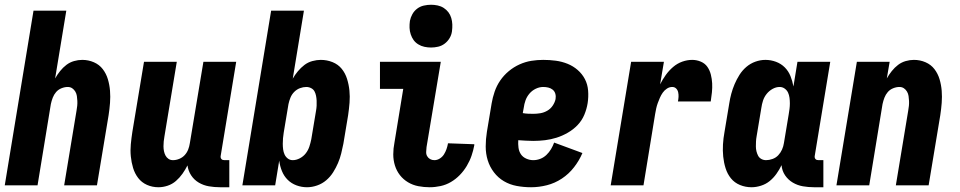

<svg xmlns="http://www.w3.org/2000/svg" viewBox="-20 -780 4040 808"><path d="M0 0 121 -735H259L212 -450Q221 -466 233 -481Q245 -496 259.5 -507Q274 -518 291.5 -523Q309 -528 326 -528Q352 -528 375 -518Q398 -508 412.5 -489Q427 -470 434 -446.5Q441 -423 443 -398Q445 -373 443 -347Q441 -321 437 -295L388 0H250L302 -314Q304 -325 305 -335Q306 -345 305.5 -355.5Q305 -366 303.5 -376Q302 -386 297 -394.5Q292 -403 284 -408.5Q276 -414 265 -414Q252 -414 238.5 -408.5Q225 -403 216 -392.5Q207 -382 202 -369Q197 -356 194 -342L138 0Z M647 8Q621 8 598.5 -2Q576 -12 561.5 -31Q547 -50 540 -73.5Q533 -97 530.5 -122Q528 -147 530.5 -173Q533 -199 537 -225L586 -520H724L672 -206Q670 -195 669 -185Q668 -175 668 -164.5Q668 -154 670 -144Q672 -134 676.5 -125.5Q681 -117 689 -111.5Q697 -106 708 -106Q721 -106 734.5 -111.5Q748 -117 757.5 -127.5Q767 -138 772 -151Q777 -164 779 -178L836 -520H974L909 -126Q908 -122 908.5 -118Q909 -114 911.5 -111Q914 -108 917.5 -107Q921 -106 925 -106H945V8H906Q882 8 859 4Q836 0 816.5 -11.5Q797 -23 784.5 -42Q772 -61 769 -84Q760 -66 748 -49Q736 -32 720.5 -18.5Q705 -5 685.5 1.5Q666 8 647 8Z M1272 8Q1249 8 1227.5 0Q1206 -8 1190.5 -23.5Q1175 -39 1166.5 -60Q1158 -81 1155 -104L1138 0H1000L1121 -735H1259L1212 -449Q1221 -465 1233.5 -480Q1246 -495 1261 -506.5Q1276 -518 1294.5 -523Q1313 -528 1330 -528Q1356 -528 1379.5 -518.5Q1403 -509 1418 -490.5Q1433 -472 1440.5 -448Q1448 -424 1450.5 -399Q1453 -374 1451 -348Q1449 -322 1445 -295L1425 -175Q1421 -155 1416 -134.5Q1411 -114 1402.5 -94Q1394 -74 1382 -55Q1370 -36 1353 -21.5Q1336 -7 1314.5 0.5Q1293 8 1272 8ZM1212 -106Q1227 -106 1242 -114Q1257 -122 1267 -135Q1277 -148 1282 -163.5Q1287 -179 1290 -194L1310 -314Q1312 -325 1312.5 -335.5Q1313 -346 1312.5 -356.5Q1312 -367 1310 -377Q1308 -387 1303.5 -395.5Q1299 -404 1289.5 -409Q1280 -414 1269 -414Q1256 -414 1242.5 -409Q1229 -404 1218.5 -393.5Q1208 -383 1202.5 -369.5Q1197 -356 1194 -342L1174 -222Q1172 -210 1171 -198.5Q1170 -187 1170 -175Q1170 -163 1171.5 -151.5Q1173 -140 1177.5 -130Q1182 -120 1191 -113Q1200 -106 1212 -106Z M1788 8Q1764 8 1740.5 3.5Q1717 -1 1697 -13Q1677 -25 1663 -43Q1649 -61 1642 -83.5Q1635 -106 1635 -130.5Q1635 -155 1640 -180L1677 -406H1579V-520H1835L1775 -161Q1774 -151 1773.5 -141Q1773 -131 1777.5 -123Q1782 -115 1790 -110.5Q1798 -106 1808 -106Q1820 -106 1831 -113Q1842 -120 1848.5 -130.5Q1855 -141 1859 -152.5Q1863 -164 1865 -175V-177L1976 -173V-169Q1972 -147 1964.5 -125Q1957 -103 1944.5 -82Q1932 -61 1915 -43.5Q1898 -26 1877.5 -14Q1857 -2 1834 3Q1811 8 1788 8ZM1794 -580Q1780 -580 1766 -583Q1752 -586 1740 -593.5Q1728 -601 1720.5 -611.5Q1713 -622 1708.5 -635.5Q1704 -649 1703.5 -663Q1703 -677 1705 -692Q1708 -707 1715.5 -720.5Q1723 -734 1735.5 -743.5Q1748 -753 1763.5 -756.5Q1779 -760 1794 -760Q1808 -760 1822 -757Q1836 -754 1847.5 -746.5Q1859 -739 1867 -728.5Q1875 -718 1879 -704.5Q1883 -691 1883.5 -677Q1884 -663 1882 -648Q1880 -633 1872 -619.5Q1864 -606 1851.5 -596.5Q1839 -587 1824 -583.5Q1809 -580 1794 -580Z M2215 8Q2184 8 2154.5 2.5Q2125 -3 2100.5 -17.5Q2076 -32 2058.5 -55Q2041 -78 2032.5 -105.5Q2024 -133 2024 -163.5Q2024 -194 2029 -225L2049 -345Q2053 -369 2061.5 -394Q2070 -419 2085 -441Q2100 -463 2121 -480.5Q2142 -498 2166.5 -509Q2191 -520 2216 -524Q2241 -528 2266 -528Q2293 -528 2319 -524.5Q2345 -521 2368.5 -511.5Q2392 -502 2411 -485.5Q2430 -469 2441.5 -447Q2453 -425 2455 -398.5Q2457 -372 2453 -346Q2449 -321 2439 -297Q2429 -273 2411 -254Q2393 -235 2369.5 -221.5Q2346 -208 2322 -200.5Q2298 -193 2273.5 -190Q2249 -187 2224 -187Q2209 -187 2193 -188Q2177 -189 2161 -190Q2160 -174 2162 -158.5Q2164 -143 2172 -131Q2180 -119 2194.5 -112.5Q2209 -106 2224 -106Q2239 -106 2253.5 -111.5Q2268 -117 2279.5 -128Q2291 -139 2299 -152.5Q2307 -166 2312 -180L2431 -136Q2418 -105 2396 -76.5Q2374 -48 2344.5 -28.5Q2315 -9 2281.5 -0.5Q2248 8 2215 8ZM2224 -301Q2239 -301 2254 -303.5Q2269 -306 2283 -314Q2297 -322 2306 -335.5Q2315 -349 2318 -363Q2320 -375 2317 -385.5Q2314 -396 2306 -402.5Q2298 -409 2287.5 -411.5Q2277 -414 2266 -414Q2250 -414 2234.5 -406.5Q2219 -399 2208 -386Q2197 -373 2191.5 -357.5Q2186 -342 2184 -326L2180 -304Q2191 -302 2202 -301.5Q2213 -301 2224 -301Z M2550 0 2636 -520H2774L2758 -425Q2768 -445 2781.5 -464Q2795 -483 2812.5 -498Q2830 -513 2851 -520.5Q2872 -528 2893 -528Q2912 -528 2929.5 -520.5Q2947 -513 2957 -498.5Q2967 -484 2971.5 -466Q2976 -448 2977 -429.5Q2978 -411 2976 -391.5Q2974 -372 2971 -353H2833Q2835 -363 2835.5 -372.5Q2836 -382 2834 -391.5Q2832 -401 2825.5 -407.5Q2819 -414 2809 -414Q2797 -414 2786.5 -407Q2776 -400 2769 -390Q2762 -380 2757 -368.5Q2752 -357 2748 -346Q2744 -335 2741.5 -323.5Q2739 -312 2737 -300L2688 0Z M3143 8Q3117 8 3094 -1.5Q3071 -11 3056 -29.5Q3041 -48 3033.5 -72Q3026 -96 3023.5 -121Q3021 -146 3022.5 -172Q3024 -198 3029 -225L3049 -345Q3052 -365 3057.5 -385.5Q3063 -406 3071.5 -426Q3080 -446 3092 -465Q3104 -484 3121 -498.5Q3138 -513 3159 -520.5Q3180 -528 3201 -528Q3224 -528 3245.5 -520Q3267 -512 3282.5 -496.5Q3298 -481 3306.5 -460Q3315 -439 3319 -416L3336 -520H3474L3409 -126Q3408 -122 3408.5 -118Q3409 -114 3411.5 -111Q3414 -108 3417.5 -107Q3421 -106 3425 -106H3445V8H3406Q3382 8 3359 4Q3336 0 3316.5 -11.5Q3297 -23 3284 -42Q3271 -61 3269 -85Q3260 -66 3247.5 -48.5Q3235 -31 3219 -18Q3203 -5 3182.5 1.5Q3162 8 3143 8ZM3204 -106Q3217 -106 3231 -111Q3245 -116 3255 -126.5Q3265 -137 3271 -150.5Q3277 -164 3279 -178L3299 -298Q3301 -310 3302.5 -321.5Q3304 -333 3304 -345Q3304 -357 3302.5 -368.5Q3301 -380 3296.5 -390Q3292 -400 3282.5 -407Q3273 -414 3261 -414Q3246 -414 3231.5 -406Q3217 -398 3206.5 -385Q3196 -372 3191 -356.5Q3186 -341 3184 -326L3164 -206Q3162 -195 3161.5 -184.5Q3161 -174 3161 -163.5Q3161 -153 3163.5 -143Q3166 -133 3170.5 -124.5Q3175 -116 3184 -111Q3193 -106 3204 -106Z M3500 0 3586 -520H3724L3712 -450Q3721 -466 3733 -481Q3745 -496 3759.5 -507Q3774 -518 3791.5 -523Q3809 -528 3826 -528Q3852 -528 3875 -518Q3898 -508 3912.5 -489Q3927 -470 3934 -446.5Q3941 -423 3943 -398Q3945 -373 3943 -347Q3941 -321 3937 -295L3888 0H3750L3802 -314Q3804 -325 3805 -335Q3806 -345 3805.5 -355.5Q3805 -366 3803.5 -376Q3802 -386 3797 -394.5Q3792 -403 3784 -408.5Q3776 -414 3765 -414Q3752 -414 3738.5 -408.5Q3725 -403 3716 -392.5Q3707 -382 3702 -369Q3697 -356 3694 -342L3638 0Z"/></svg>

Font: Iosevka Term Curly Heavy
Style: Italic
Weight: 900
Italic angle: -9°
Designer: Belleve Invis
Foundry: Belleve Invis
Version: Version 32.3.0